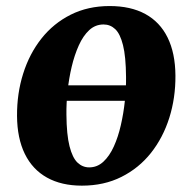

<svg xmlns="http://www.w3.org/2000/svg" viewBox="-20 -586 617 620"><path d="M412 -260.5H170L177.5 -310.5H418ZM334 -566.5Q402 -566.5 449.2 -540.8Q496.5 -515 521.2 -464.8Q546 -414.5 546.5 -342Q547 -270 526.8 -205.8Q506.5 -141.5 467.5 -92.2Q428.5 -43 372.2 -14.8Q316 13.5 244.5 13.5Q178.5 13.5 131.8 -12.5Q85 -38.5 60.2 -89Q35.5 -139.5 35 -211.5Q34.5 -284 54.8 -348.2Q75 -412.5 113.8 -461.5Q152.5 -510.5 208.2 -538.5Q264 -566.5 334 -566.5ZM314.5 -507Q288 -507 268.2 -488.8Q248.5 -470.5 234.5 -439.5Q220.5 -408.5 211.5 -370.5Q202.5 -332.5 198.2 -292.2Q194 -252 194.5 -216Q195 -151 204.5 -113.8Q214 -76.5 230.2 -61Q246.5 -45.5 268 -45.5Q294 -45.5 313.8 -63.8Q333.5 -82 347.5 -112.8Q361.5 -143.5 370.2 -181.8Q379 -220 383.2 -260.2Q387.5 -300.5 387 -337.5Q386.5 -403.5 377.2 -440.2Q368 -477 352 -492Q336 -507 314.5 -507Z"/></svg>

Font: Merriweather 24pt ExtraBold
Style: Italic
Weight: 800
Italic angle: -7.8°
Version: Version 2.101